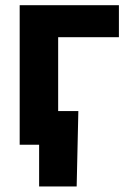

<svg xmlns="http://www.w3.org/2000/svg" viewBox="-20 -542 486 719"><path d="M425.3 -522.5V-402.8H197.8V0H53.7V-522.5ZM126.5 156.2V0H84.5V-126H273.4L267.1 156.2Z"/></svg>

Font: Inter 28pt
Style: Bold
Weight: 700
Designer: Rasmus Andersson
Foundry: rsms
Version: Version 4.001;git-66647c0bb